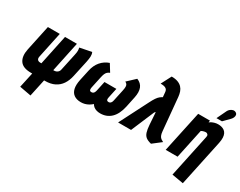

<svg xmlns="http://www.w3.org/2000/svg" viewBox="-106 -1265 2535 2028"><g transform="rotate(30 1161.5 -251.5)"><path d="M675 -507 533 -479Q537 -461 537.5 -442Q538 -423 530 -388L486 -183Q483 -166 472.5 -155Q462 -144 449.5 -139.5Q437 -135 426 -135H415L492 -501H347L270 -135H255Q241 -135 231 -140.5Q221 -146 217 -157Q213 -168 216 -183L283 -501H138L72 -190Q53 -99 89 -46Q125 7 225 7H240L200 191L340 217L385 7H396Q464 7 512 -17Q560 -41 589.5 -85Q619 -129 632 -190L675 -388Q683 -427 684.5 -455Q686 -483 675 -507Z M1229 -500 1134 -411Q1149 -404 1156.5 -393.5Q1164 -383 1164.5 -365.5Q1165 -348 1159 -320L1129 -180Q1126 -163 1119.5 -153Q1113 -143 1105.5 -139Q1098 -135 1089 -135Q1080 -135 1073 -138.5Q1066 -142 1064 -152Q1062 -162 1066 -180L1091 -297H946L921 -180Q917 -162 910.5 -152Q904 -142 896 -138.5Q888 -135 878 -135Q869 -135 863 -139Q857 -143 855.5 -153Q854 -163 857 -180L887 -320Q893 -348 900.5 -365.5Q908 -383 919.5 -393.5Q931 -404 949 -411L894 -500Q835 -480 795 -433.5Q755 -387 740 -316L712 -187Q698 -120 708.5 -76Q719 -32 751.5 -9.5Q784 13 835 13Q859 13 882 7Q905 1 926 -11Q947 -23 966 -40Q975 -23 990.5 -11Q1006 1 1026.5 7Q1047 13 1071 13Q1149 13 1201.5 -37Q1254 -87 1276 -187L1303 -316Q1318 -387 1300 -433Q1282 -479 1229 -500Z M1737 -154 1700 -551Q1697 -583 1687.5 -610.5Q1678 -638 1658.5 -658.5Q1639 -679 1608 -690.5Q1577 -702 1532 -702L1468 -579Q1490 -579 1509 -575.5Q1528 -572 1540.5 -560Q1553 -548 1555 -522L1560 -466Q1544 -458 1529 -446Q1514 -434 1497.5 -410Q1481 -386 1459 -342L1284 1H1442L1561 -280Q1564 -285 1567 -287.5Q1570 -290 1572 -291Q1574 -292 1574 -292L1584 -143Q1588 -88 1598.5 -55.5Q1609 -23 1632 -5.5Q1655 12 1697 22L1799 -57Q1783 -65 1770 -74.5Q1757 -84 1748.5 -102Q1740 -120 1737 -154Z M2168 -333 2057 191 2197 215 2316 -346Q2324 -385 2322.5 -413Q2321 -441 2311.5 -460Q2302 -479 2286.5 -490Q2271 -501 2252 -506Q2233 -511 2212 -511Q2189 -511 2169.5 -505.5Q2150 -500 2135 -492.5Q2120 -485 2111 -478L2115 -501H1971L1864 0H2009L2085 -358Q2096 -364 2105.5 -367Q2115 -370 2123.5 -371.5Q2132 -373 2138 -373Q2148 -373 2154 -369.5Q2160 -366 2164 -361Q2168 -356 2169 -349Q2170 -342 2168 -333ZM2298 -629Q2311 -642 2318 -658Q2325 -674 2323 -689Q2321 -704 2306 -713Q2289 -723 2271 -718.5Q2253 -714 2238.5 -702Q2224 -690 2217 -675L2161 -558H2228Z"/></g></svg>

Font: Advent Pro ExtraBold
Style: Italic
Weight: 800
Italic angle: -12°
Version: Version 3.000